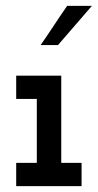

<svg xmlns="http://www.w3.org/2000/svg" viewBox="-20 -632 332 652"><path d="M257 0H35V-79H105V-296H35V-375H188V-79H257ZM177 -479H118Q141 -512 163 -545.5Q185 -579 208 -612H292Q263 -579 234.5 -545.5Q206 -512 177 -479Z"/></svg>

Font: Josefin Slab
Style: Bold
Weight: 700
Designer: Santiago Orozco
Foundry: Typemade
Version: Version 2.000